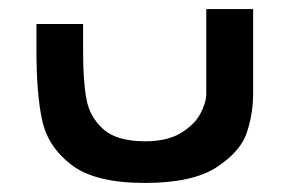

<svg xmlns="http://www.w3.org/2000/svg" viewBox="-20 -404 640 424"><path d="M60.5 -291V-351H163.5V-289.5Q163.5 -225 170.8 -185.5Q178 -146 207.8 -119Q237.5 -92 300.5 -92Q349.5 -92 379.8 -110.5Q410 -129 422.8 -153.5Q435.5 -178 435.5 -197V-384H539V-197Q539 -153.5 525.2 -111.5Q511.5 -69.5 458.5 -34.8Q405.5 0 300 0Q190 0 138 -39.8Q86 -79.5 73.2 -138Q60.5 -196.5 60.5 -291Z"/></svg>

Font: JuliaMono
Style: Bold Italic
Weight: 700
Italic angle: -9°
Monospace: yes
Designer: cormullion
Foundry: corm
Version: Version 0.057; ttfautohint (v1.8.4)